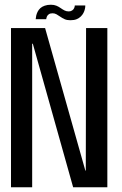

<svg xmlns="http://www.w3.org/2000/svg" viewBox="-20 -794 516 814"><path d="M26.6 0H116.4V-608.7H119.1L290.1 0H435.1V-675H344.9L343.7 -70.6H341.9L171.2 -675H26.6ZM277.9 -708.2Q294.3 -708.2 304.8 -712.6Q315.3 -717 322.3 -723.9Q329.4 -730.7 333.7 -738.9Q338 -747 339.9 -755.7Q341.9 -764.3 341.6 -770.9H297.1Q297.1 -765.9 294.5 -759.8Q291.9 -753.7 285.8 -749.7Q279.7 -745.6 271.6 -745.6Q261.1 -745.6 253.1 -749.9Q245.1 -754.1 236.8 -760Q228.5 -765.9 218.8 -769.9Q209.2 -773.9 195.7 -773.9Q180.9 -773.9 169.6 -769.9Q158.3 -766 151 -759.4Q143.7 -752.7 139.6 -744.4Q135.5 -736.2 133.6 -728.1Q131.8 -720.1 131.3 -712.7H175.9Q176.5 -718 179 -724.1Q181.6 -730.1 187.5 -733.9Q193.3 -737.7 203.1 -737.7Q211.7 -737.7 219.5 -733.4Q227.3 -729.1 235.6 -723.2Q243.9 -717.3 253.9 -712.7Q263.9 -708.2 277.9 -708.2Z"/></svg>

Font: Anybody Thin Condensed
Style: Regular
Weight: 100
Width: 3
Version: Version 1.113;gftools[0.9.25]